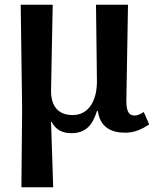

<svg xmlns="http://www.w3.org/2000/svg" viewBox="-20 -556 670 816"><path d="M71 240H206L197 -39H199C215 -6 244 10 283 10C347 10 374 -27 392 -84H396C405 -16 452 8 512 8C553 8 585 -8 614 -27L591 -80C578 -71 564 -65 552 -65C531 -65 517 -78 517 -126L524 -536H388L392 -210C392 -130 358 -67 289 -67C223 -67 196 -110 197 -172L204 -536H68L74 -94Z"/></svg>

Font: Noto Serif SemiBold
Style: Regular
Weight: 600
Designer: Monotype Design Team
Foundry: Monotype Imaging Inc.
Version: Version 2.013